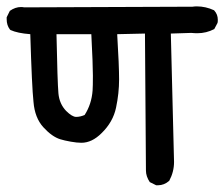

<svg xmlns="http://www.w3.org/2000/svg" viewBox="-36 -584 686 587"><path d="M274.4 -176.8Q245.1 -147.5 212.9 -147.5Q199.2 -147.5 180.2 -150.9Q161.1 -154.3 148.4 -158.2Q123 -166 96.7 -194.8Q70.3 -223.6 66.4 -272.5Q61.5 -317.4 56.6 -479.5Q17.6 -482.4 -3.9 -492.2L-5.9 -494.1Q-15.6 -506.8 -15.6 -525.4Q-15.6 -527.3 -15.6 -531.2L-5.9 -550.8Q10.7 -562.5 28.3 -562.5Q33.2 -562.5 38.1 -561.5L552.7 -563.5Q558.6 -564.5 565.4 -564.5Q592.8 -564.5 618.2 -552.7L619.1 -551.8Q629.9 -540 629.9 -523.4Q629.9 -515.6 628.9 -513.7L619.1 -495.1Q594.7 -482.4 567.4 -482.4Q558.6 -482.4 548.8 -483.4L486.3 -481.4Q496.1 -89.8 496.1 -88.9Q496.1 -58.6 481.4 -31.2Q465.8 -17.6 447.3 -17.6Q445.3 -17.6 441.4 -17.6L421.9 -27.3Q410.2 -44.9 410.2 -62.5L407.2 -481.4L322.3 -479.5Q328.1 -383.8 328.1 -341.3Q328.1 -298.8 318.8 -254.9Q309.6 -210.9 274.4 -176.8ZM222.7 -232.4Q244.1 -265.6 247.1 -307.6Q248 -319.3 248 -353Q248 -386.7 243.2 -479.5H136.7Q139.6 -333 142.6 -298.8Q145.5 -266.6 166 -245.1Q184.6 -226.6 196.8 -226.6Q209 -226.6 222.7 -232.4Z"/></svg>

Font: JasonHandwriting2
Style: SemiBold
Weight: 600
Version: Version 1.04.7